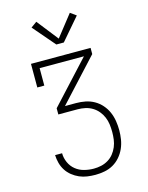

<svg xmlns="http://www.w3.org/2000/svg" viewBox="-140 -1054 879 1139"><g transform="rotate(-15 300.0 -484.0)"><path d="M302 0Q277 0 252 -3.5Q227 -7 204 -17Q181 -27 161 -43Q141 -59 127.5 -80Q114 -101 107.5 -125.5Q101 -150 100 -175H143Q143 -146 155.5 -118Q168 -90 191 -71.5Q214 -53 243 -45.5Q272 -38 302 -38Q325 -38 347.5 -43Q370 -48 390 -60Q410 -72 424.5 -90Q439 -108 448 -129.5Q457 -151 460 -174Q463 -197 463 -220Q463 -220 463 -220Q463 -220 463 -220Q463 -220 463 -220Q463 -220 463 -220Q463 -244 460 -267Q457 -290 448 -311.5Q439 -333 424 -351Q409 -369 389 -381Q369 -393 346 -398Q323 -403 300 -403H181V-441L417 -697H145V-590H102V-735H468V-697L232 -441H300Q329 -441 357 -435.5Q385 -430 410 -416Q435 -402 454.5 -380Q474 -358 485.5 -331.5Q497 -305 501.5 -276.5Q506 -248 506 -220Q506 -191 501.5 -163Q497 -135 485.5 -109Q474 -83 455 -61Q436 -39 411.5 -25Q387 -11 358.5 -5.5Q330 0 302 0ZM277 -807 161 -942 197 -968 300 -837 403 -968 439 -942 323 -807Z"/></g></svg>

Font: Iosevka Curly Slab XLtEx
Style: Regular
Weight: 200
Width: 7
Monospace: yes
Designer: Belleve Invis
Foundry: Belleve Invis
Version: Version 11.1.0; ttfautohint (v1.8.3)